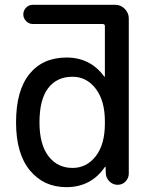

<svg xmlns="http://www.w3.org/2000/svg" viewBox="-20 -770 634 800"><path d="M282.2 -450.2Q216.8 -450.2 180.7 -402.8Q144.5 -355.5 144.5 -259.8Q144.5 -168 182.1 -119.1Q219.7 -70.3 282.2 -70.3Q340.8 -70.3 378.9 -119.1Q417 -168 417 -254.9V-264.6Q417 -350.6 378.9 -400.4Q340.8 -450.2 282.2 -450.2ZM256.8 9.8Q162.1 9.8 104.5 -60.1Q46.9 -129.9 46.9 -259.8Q46.9 -392.6 102.5 -461.4Q158.2 -530.3 257.3 -530.3Q356.4 -530.3 414.1 -451.2Q414.1 -450.2 416 -450.2Q417 -450.2 417 -451.2V-661.1Q417 -669.9 408.2 -669.9H117.2Q100.6 -669.9 88.9 -682.1Q77.1 -694.3 77.1 -710Q77.1 -725.6 88.4 -737.8Q99.6 -750 117.2 -750H460Q483.4 -750 500 -732.9Q516.6 -715.8 516.6 -693.4V-46.9Q516.6 -28.3 503.4 -14.2Q490.2 0 470.2 0Q450.2 0 436 -14.2Q421.9 -28.3 420.9 -46.9L419.9 -74.2Q419.9 -75.2 418.9 -75.2Q417 -75.2 417 -74.2Q359.4 9.8 256.8 9.8Z"/></svg>

Font: Rounded Mgen+ 2p medium
Style: Regular
Weight: 500
Designer: [Source Han Sans]
Ryoko NISHIZUKA  (kana & ideographs); Paul D. Hunt (Latin, Greek & Cyrillic); Wenlong ZHANG  (bopomofo
Version: Version 1.059.20150602